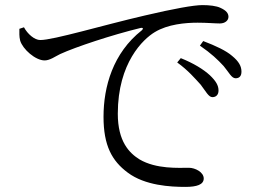

<svg xmlns="http://www.w3.org/2000/svg" viewBox="-20 -727 1040 753"><path d="M767 -395C787 -369 798 -346 813 -346C828 -346 837 -356 837 -372C837 -392 827 -409 803 -432C778 -455 739 -479 689 -499L675 -482C718 -451 745 -419 767 -395ZM857 -468C878 -443 888 -420 904 -420C919 -420 927 -429 927 -446C927 -467 917 -486 890 -508C867 -528 827 -547 777 -566L764 -548C809 -517 834 -493 857 -468ZM74 -620C88 -594 115 -570 138 -570C190 -570 383 -628 547 -666C662 -693 740 -707 774 -707C801 -707 829 -704 845 -696C867 -686 876 -675 876 -661C876 -647 863 -635 842 -635C822 -635 793 -638 755 -638C707 -638 638 -632 587 -601C542 -574 442 -481 442 -281C442 -172 487 -127 527 -102C593 -63 681 -69 721 -69C745 -69 779 -52 779 -27C779 -3 752 6 707 6C649 6 549 1 481 -50C419 -96 386 -156 386 -269C386 -387 423 -519 536 -608C543 -614 542 -620 530 -617C419 -590 277 -543 216 -515C197 -506 176 -490 155 -490C119 -490 69 -534 59 -568C55 -584 56 -599 56 -614Z"/></svg>

Font: Harano Aji Mincho TW
Style: Regular
Weight: 400
Foundry: Masamichi Hosoda
Version: HaranoAjiMinchoTW-Regular version 20230610;ttx 4.39.4